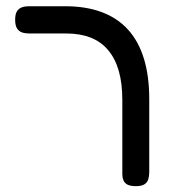

<svg xmlns="http://www.w3.org/2000/svg" viewBox="-20 -602 585 631"><path d="M426.8 9.8Q408.8 9.8 399.1 4.8Q389.5 -0.2 385.8 -9.4Q382 -18.5 382 -29V-273.5Q382 -328 370.4 -368.8Q358.8 -409.5 335.4 -437.2Q312 -465 277.6 -478.5Q243.2 -492 196.8 -492H75.5Q62.2 -492 52 -495.6Q41.8 -499.2 35.8 -509Q29.8 -518.8 29.8 -536.8Q29.8 -555.8 35.8 -565Q41.8 -574.2 51.9 -577.9Q62 -581.5 74.5 -581.5H194Q262.8 -581.5 314.5 -562.1Q366.2 -542.8 400.9 -504.5Q435.5 -466.2 453 -409.1Q470.5 -352 470.5 -276.2V-36Q470.5 -22.8 467.2 -12.5Q464 -2.2 454.5 3.8Q445 9.8 426.8 9.8Z"/></svg>

Font: Fredoka Light
Style: Regular
Weight: 300
Designer: Ben Nathan
Foundry: Milena B. Brandão, Ben Nathan
Version: Version 2.001